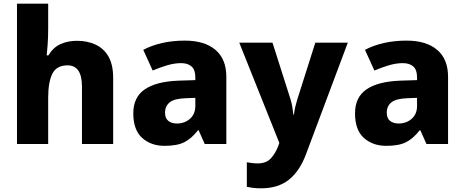

<svg xmlns="http://www.w3.org/2000/svg" viewBox="-20 -780 2517 1040"><path d="M241 -627Q241 -577 238 -537.5Q235 -498 233 -480H242Q268 -523 307.5 -541Q347 -559 397 -559Q454 -559 498.5 -538Q543 -517 568 -473Q593 -429 593 -358V0H424V-311Q424 -426 346 -426Q286 -426 263.5 -380.5Q241 -335 241 -251V0H72V-760H241Z M981 -560Q1088 -560 1147 -510Q1206 -460 1206 -364V0H1089L1056 -74H1052Q1017 -29 978 -9.5Q939 10 871 10Q798 10 750 -33Q702 -76 702 -166Q702 -253 763.5 -295.5Q825 -338 944 -343L1038 -346V-362Q1038 -402 1017.5 -420Q997 -438 961 -438Q925 -438 886 -426.5Q847 -415 807 -398L756 -510Q801 -534 858 -547Q915 -560 981 -560ZM987 -248Q924 -246 899 -225.5Q874 -205 874 -170Q874 -139 892 -125Q910 -111 938 -111Q980 -111 1009 -136.5Q1038 -162 1038 -206V-250Z M1276 -549H1456L1555 -238Q1560 -221 1563.5 -200.5Q1567 -180 1569 -159H1572Q1575 -182 1579.5 -201.5Q1584 -221 1589 -237L1688 -549H1864L1638 54Q1604 146 1545.5 193Q1487 240 1394 240Q1368 240 1349.5 237.5Q1331 235 1317 232V99Q1328 101 1343.5 103Q1359 105 1376 105Q1423 105 1448 77Q1473 49 1487 11L1493 -6Z M2182 -560Q2289 -560 2348 -510Q2407 -460 2407 -364V0H2290L2257 -74H2253Q2218 -29 2179 -9.5Q2140 10 2072 10Q1999 10 1951 -33Q1903 -76 1903 -166Q1903 -253 1964.5 -295.5Q2026 -338 2145 -343L2239 -346V-362Q2239 -402 2218.5 -420Q2198 -438 2162 -438Q2126 -438 2087 -426.5Q2048 -415 2008 -398L1957 -510Q2002 -534 2059 -547Q2116 -560 2182 -560ZM2188 -248Q2125 -246 2100 -225.5Q2075 -205 2075 -170Q2075 -139 2093 -125Q2111 -111 2139 -111Q2181 -111 2210 -136.5Q2239 -162 2239 -206V-250Z"/></svg>

Font: Noto Sans ExtraBold
Style: Regular
Weight: 800
Designer: Monotype Design Team
Foundry: Monotype Imaging Inc.
Version: Version 2.007